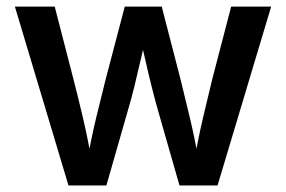

<svg xmlns="http://www.w3.org/2000/svg" viewBox="-20 -566 873 586"><path d="M189 0 25.4 -545.9H147L204.1 -324.7Q217.3 -273.4 232.2 -210.7Q247.1 -147.9 260.7 -70.3H245.1Q258.8 -145.5 273.9 -208.3Q289.1 -271 302.7 -324.7L360.8 -545.9H473.6L530.8 -324.7Q543.9 -272 558.8 -209.5Q573.7 -147 587.9 -70.3H571.8Q585.4 -146 600.1 -208.7Q614.7 -271.5 627.9 -324.7L685.5 -545.9H807.6L644 0H527.8L461.9 -230Q452.1 -264.6 442.4 -303.5Q432.6 -342.3 423.6 -382.8Q414.6 -423.3 405.3 -461.9H427.7Q418.5 -423.3 409.2 -382.8Q399.9 -342.3 390.4 -303.2Q380.9 -264.2 370.6 -230L304.7 0Z"/></svg>

Font: Inter
Style: 540
Weight: 540
Designer: Rasmus Andersson
Foundry: rsms
Version: Version 4.001;git-66647c0bb